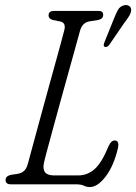

<svg xmlns="http://www.w3.org/2000/svg" viewBox="-20 -744 550 775"><path d="M287.5 0H24Q2.5 0 2.5 -17.5Q2.5 -33 23 -38L52 -42.5Q68.5 -45.5 78.2 -55.2Q88 -65 93 -85Q97 -99.5 108.2 -141Q119.5 -182.5 135 -239.8Q150.5 -297 167.5 -358.8Q184.5 -420.5 200 -476.5Q215.5 -532.5 226.2 -571.8Q237 -611 239.5 -622Q247 -651.5 224.5 -657L192.5 -663.5Q176 -668.5 176 -681.5Q176 -700 198.5 -700H378.5Q396.5 -700 396.5 -684Q396.5 -668 377 -663.5L339.5 -657.5Q311.5 -652 302.5 -618Q299 -605.5 288 -565.5Q277 -525.5 261.5 -469.8Q246 -414 229 -352.8Q212 -291.5 196.8 -235.5Q181.5 -179.5 170.8 -139.5Q160 -99.5 157.5 -87Q146.5 -36 197 -36H296.5Q332.5 -36 361.2 -60.8Q390 -85.5 418.5 -154.5Q428.5 -177 443 -177Q462 -177 456.5 -148Q440 -76 407.2 -32.5Q374.5 11 342.5 11Q329.5 11 318.2 5.5Q307 0 287.5 0ZM439 -666.5Q448 -689 455.8 -703.5Q463.5 -718 480 -722.5Q492.5 -725.5 500.8 -720.2Q509 -715 509.5 -705Q509.5 -693.5 502.2 -681Q495 -668.5 483 -653.5L420 -561.5Q411.5 -552 403 -555Q398.5 -556.5 398.8 -561.5Q399 -566.5 401 -572Z"/></svg>

Font: Fraunces 144pt S100 Light
Style: Italic
Weight: 300
Italic angle: -16°
Version: Version 1.000; ttfautohint (v1.8.3)